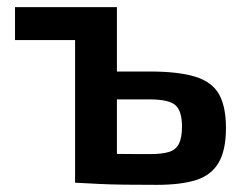

<svg xmlns="http://www.w3.org/2000/svg" viewBox="-20 -511 687 537"><path d="M398 -311Q479 -311 526 -296.5Q573 -282 592.5 -247.5Q612 -213 612 -153Q612 -91 591.5 -56Q571 -21 528.5 -7.5Q486 6 418 6Q366 6 328 5.5Q290 5 258 3.5Q226 2 192 0L204 -83Q223 -82 275 -81Q327 -80 398 -80Q433 -80 452.5 -86Q472 -92 480.5 -109Q489 -126 489 -157Q489 -200 471 -216.5Q453 -233 398 -233H203V-311ZM307 -491V0H190V-491ZM22 -491H254V-399H22Z"/></svg>

Font: Exo 2 SemiBold
Style: Regular
Weight: 600
Designer: Natanael Gama
Foundry: Natanael Gama
Version: Version 2.010